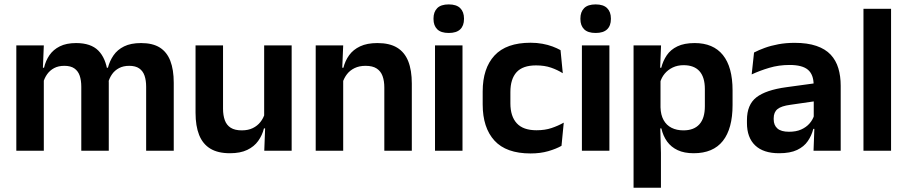

<svg xmlns="http://www.w3.org/2000/svg" viewBox="-20 -702 4226 894"><path d="M789 0H660.5V-298Q660.5 -328 653 -349.8Q645.5 -371.5 628.2 -383.5Q611 -395.5 581.5 -395.5Q554.5 -395.5 534.5 -385Q514.5 -374.5 502 -356.8Q489.5 -339 483.5 -316.5L469.5 -386.5H482.5Q490.5 -418 508.5 -444.2Q526.5 -470.5 557.8 -486Q589 -501.5 637 -501.5Q690.5 -501.5 723.8 -480.8Q757 -460 773 -418.8Q789 -377.5 789 -316.5ZM184 0H56V-490.5H184L179 -366L184 -360.5ZM486.5 0H358.5V-298Q358.5 -328 351 -349.8Q343.5 -371.5 326.2 -383.5Q309 -395.5 279.5 -395.5Q252 -395.5 232.2 -385Q212.5 -374.5 199.8 -356.8Q187 -339 181 -316.5L161 -386.5H185Q192.5 -419 210.2 -445Q228 -471 258.5 -486.2Q289 -501.5 334.5 -501.5Q403 -501.5 437.8 -466.5Q472.5 -431.5 481.5 -364.5Q483.5 -354.5 485 -341.2Q486.5 -328 486.5 -316.5Z M890.5 -490.5H1018.5V-195.5Q1018.5 -165 1026.8 -142.2Q1035 -119.5 1054.2 -107.2Q1073.5 -95 1106 -95Q1135.5 -95 1157 -105.5Q1178.5 -116 1192.5 -133.8Q1206.5 -151.5 1213 -173.5L1233 -104H1209Q1201 -72 1182.2 -45.8Q1163.5 -19.5 1131.2 -4Q1099 11.5 1050.5 11.5Q994.5 11.5 959.2 -10Q924 -31.5 907.2 -73.5Q890.5 -115.5 890.5 -177ZM1210 -490.5H1338V0H1210.5L1215 -119L1210 -129.5Z M1897.5 0H1769.5V-294.5Q1769.5 -325.5 1761.2 -348Q1753 -370.5 1734 -383Q1715 -395.5 1682 -395.5Q1653 -395.5 1631.2 -385Q1609.5 -374.5 1595.8 -356.8Q1582 -339 1575 -316.5L1555 -386.5H1579Q1587 -419 1605.8 -445Q1624.5 -471 1656.8 -486.2Q1689 -501.5 1737.5 -501.5Q1794 -501.5 1829 -480.2Q1864 -459 1880.8 -417Q1897.5 -375 1897.5 -313ZM1578 0H1450V-490.5H1578L1573 -371L1578 -360.5Z M2133.5 0H2005.5V-490.5H2133.5ZM2069.5 -548.5Q2033 -548.5 2015.8 -565.8Q1998.5 -583 1998.5 -613.5V-616Q1998.5 -646.5 2015.8 -664Q2033 -681.5 2069.5 -681.5Q2105.5 -681.5 2123 -664Q2140.5 -646.5 2140.5 -616V-613.5Q2140.5 -582.5 2123 -565.5Q2105.5 -548.5 2069.5 -548.5Z M2450.5 12.5Q2337 12.5 2282.2 -47.5Q2227.5 -107.5 2227.5 -216V-276Q2227.5 -384 2282.5 -443.5Q2337.5 -503 2450.5 -503Q2480 -503 2505.8 -498.2Q2531.5 -493.5 2552.8 -485.5Q2574 -477.5 2590 -468.5L2600.5 -361Q2576 -376.5 2545.8 -387Q2515.5 -397.5 2476 -397.5Q2414 -397.5 2385.2 -365.8Q2356.5 -334 2356.5 -273.5V-220.5Q2356.5 -160.5 2386.2 -128Q2416 -95.5 2478 -95.5Q2517.5 -95.5 2548 -105.8Q2578.5 -116 2605 -131L2594.5 -23Q2570 -9 2533 1.8Q2496 12.5 2450.5 12.5Z M2817.5 0H2689.5V-490.5H2817.5ZM2753.5 -548.5Q2717 -548.5 2699.8 -565.8Q2682.5 -583 2682.5 -613.5V-616Q2682.5 -646.5 2699.8 -664Q2717 -681.5 2753.5 -681.5Q2789.5 -681.5 2807 -664Q2824.5 -646.5 2824.5 -616V-613.5Q2824.5 -582.5 2807 -565.5Q2789.5 -548.5 2753.5 -548.5Z M3210 11.5Q3166 11.5 3135.5 -2.8Q3105 -17 3086.2 -43Q3067.5 -69 3059.5 -104H3023L3055.5 -202Q3056.5 -167 3069.8 -143Q3083 -119 3106.8 -107Q3130.5 -95 3162.5 -95Q3211 -95 3236.5 -123.2Q3262 -151.5 3262 -207V-287.5Q3262 -342.5 3237 -370.5Q3212 -398.5 3163 -398.5Q3135 -398.5 3112.5 -387.8Q3090 -377 3075 -359Q3060 -341 3053.5 -317.5L3023.5 -386.5H3059Q3067 -418.5 3084.8 -444.8Q3102.5 -471 3134.2 -486.2Q3166 -501.5 3214.5 -501.5Q3301 -501.5 3346 -445.8Q3391 -390 3391 -281V-213Q3391 -103 3345.8 -45.8Q3300.5 11.5 3210 11.5ZM3057.5 172H2930V-490.5H3058L3053 -366L3055.5 -343.5V-147L3054 -124L3057.5 10.5Z M3894.5 0H3768L3772.5 -120L3769 -131V-284.5L3768.5 -306.5Q3768.5 -354.5 3742.2 -377Q3716 -399.5 3656.5 -399.5Q3606 -399.5 3561.8 -386.2Q3517.5 -373 3480 -355.5L3491 -457.5Q3513 -469 3541.2 -479.2Q3569.5 -489.5 3604.5 -496Q3639.5 -502.5 3680 -502.5Q3740 -502.5 3781.5 -488.2Q3823 -474 3847.8 -447.5Q3872.5 -421 3883.5 -384.2Q3894.5 -347.5 3894.5 -303ZM3607.5 11.5Q3534.5 11.5 3496.2 -25Q3458 -61.5 3458 -129V-143Q3458 -214.5 3502 -248.8Q3546 -283 3641.5 -296L3780.5 -315L3788 -232.5L3660 -214Q3618 -208.5 3600.2 -194Q3582.5 -179.5 3582.5 -151.5V-146.5Q3582.5 -119 3599.8 -103.8Q3617 -88.5 3654 -88.5Q3687 -88.5 3710.5 -99Q3734 -109.5 3749.2 -126.8Q3764.5 -144 3771 -165.5L3789 -102H3767Q3759 -70.5 3741.2 -44.8Q3723.5 -19 3691.5 -3.8Q3659.5 11.5 3607.5 11.5Z M4129 0H4000.5V-661H4129Z"/></svg>

Font: Anek Malayalam Medium SemiBold
Style: Regular
Weight: 600
Version: Version 1.003